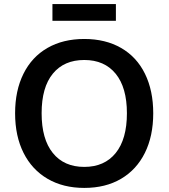

<svg xmlns="http://www.w3.org/2000/svg" viewBox="-20 -912 826 941"><path d="M54 -357Q54 -468 95 -550.5Q136 -633 212.5 -677Q289 -721 393 -721Q497 -721 573.5 -677Q650 -633 690.5 -550.5Q731 -468 731 -357Q731 -245 690 -162.5Q649 -80 573 -35.5Q497 9 393 9Q290 9 213.5 -35.5Q137 -80 95.5 -162.5Q54 -245 54 -357ZM602 -357Q602 -483 547 -550.5Q492 -618 393 -618Q294 -618 239 -551Q184 -484 184 -357Q184 -230 239 -162Q294 -94 393 -94Q492 -94 547 -162Q602 -230 602 -357ZM237 -810V-892H548V-810Z"/></svg>

Font: Muli-Bold
Style: Bold
Weight: 700
Version: Version 2.000